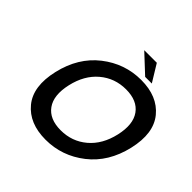

<svg xmlns="http://www.w3.org/2000/svg" viewBox="-225 -1104 1327 1327"><g transform="rotate(45 438.5 -440.0)"><path d="M163 -80Q81 -180 123 -360Q165 -540 293 -640Q421 -740 581 -740Q741 -740 823 -640Q905 -540 863 -360Q821 -180 693 -80Q565 20 405 20Q245 20 163 -80ZM362 -551.5Q281 -483 253 -360Q225 -237 274 -168.5Q323 -100 433 -100Q543 -100 624 -168.5Q705 -237 733 -360Q761 -483 712 -551.5Q663 -620 553 -620Q443 -620 362 -551.5ZM573 -900 650 -774H585L450 -900Z"/></g></svg>

Font: Miedinger
Style: Bold-Italic
Weight: 700
Italic angle: -13°
Version: Version 001.000